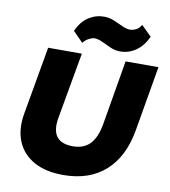

<svg xmlns="http://www.w3.org/2000/svg" viewBox="-100 -1032 996 1128"><g transform="rotate(10 397.5 -468.0)"><path d="M599 -710H795L728 -321Q700 -160 604 -74.5Q508 11 353 11Q248 11 178 -28Q108 -67 78.5 -138Q49 -209 66 -306L137 -710H338L268 -316Q241 -165 380 -165Q445 -165 482.5 -204.5Q520 -244 534 -328ZM557 -762Q527 -762 498 -774.5Q469 -787 443.5 -799.5Q418 -812 396 -812Q384 -812 364.5 -802.5Q345 -793 329 -773L269 -834Q295 -892 337.5 -919.5Q380 -947 430 -947Q460 -947 489 -935Q518 -923 544.5 -910.5Q571 -898 591 -898Q608 -898 626.5 -907Q645 -916 658 -938L719 -878Q692 -820 649.5 -791Q607 -762 557 -762Z"/></g></svg>

Font: Livvic Black
Style: Italic
Weight: 900
Italic angle: -10°
Designer: Jacques Le Bailly, Baron von Fonthausen
Version: Version 1.001; ttfautohint (v1.8.2)